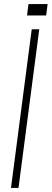

<svg xmlns="http://www.w3.org/2000/svg" viewBox="-20 -924 254 944"><path d="M71 0H34L136 -780H173ZM169 -848H113L120 -904H177ZM207 -848H150L158 -904H214Z"/></svg>

Font: Tanohe Sans ExtraLight
Style: Italic
Weight: 200
Designer: Village Type and Design LLC & Cristiano Sobral
Foundry: Cooper Hewitt Smithsonian Design Museum
Version: Version 1.00;September 29, 2021;FontCreator 13.0.0.2655 64-b